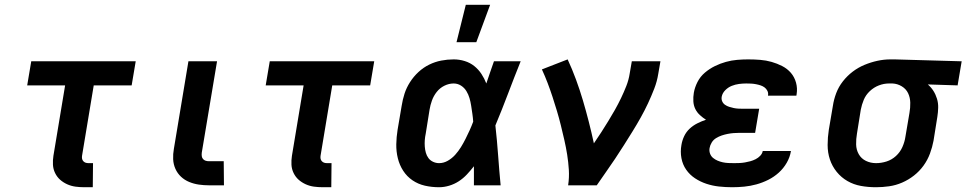

<svg xmlns="http://www.w3.org/2000/svg" viewBox="-20 -777 4052 805"><path d="M369 8H334Q314 8 296 5.5Q278 3 261.5 -4.5Q245 -12 232 -23.5Q219 -35 211 -51.5Q203 -68 202 -86.5Q201 -105 204 -124L253 -419H94L111 -520H549L532 -419H373L324 -124Q323 -118 324 -112Q325 -106 329 -101.5Q333 -97 338.5 -95Q344 -93 351 -93H370Z M919 0H857Q835 0 814 -3Q793 -6 773.5 -14Q754 -22 739 -36Q724 -50 715.5 -69Q707 -88 706 -109.5Q705 -131 709 -153L770 -520H890L826 -137Q825 -129 826 -122Q827 -115 831.5 -110Q836 -105 842.5 -103Q849 -101 857 -101H918Z M1369 8H1334Q1314 8 1296 5.5Q1278 3 1261.5 -4.5Q1245 -12 1232 -23.5Q1219 -35 1211 -51.5Q1203 -68 1202 -86.5Q1201 -105 1204 -124L1253 -419H1094L1111 -520H1549L1532 -419H1373L1324 -124Q1323 -118 1324 -112Q1325 -106 1329 -101.5Q1333 -97 1338.5 -95Q1344 -93 1351 -93H1370Z M1821 8Q1790 8 1761.5 1.5Q1733 -5 1709.5 -21Q1686 -37 1670.5 -61Q1655 -85 1648 -113.5Q1641 -142 1641.5 -172Q1642 -202 1647 -233L1664 -333Q1668 -359 1676 -384Q1684 -409 1699 -432.5Q1714 -456 1734.5 -475Q1755 -494 1779.5 -506Q1804 -518 1830 -523Q1856 -528 1882 -528Q1906 -528 1928.5 -521Q1951 -514 1968.5 -500Q1986 -486 1998.5 -467Q2011 -448 2019 -427Q2027 -451 2035 -474Q2043 -497 2051 -520H2163Q2136 -453 2110.5 -385.5Q2085 -318 2057 -251Q2064 -188 2068.5 -125.5Q2073 -63 2079 0H1967Q1967 -20 1967 -40Q1967 -60 1967 -80Q1953 -62 1937.5 -45.5Q1922 -29 1903.5 -17Q1885 -5 1863.5 1.5Q1842 8 1821 8ZM1821 -93Q1840 -93 1857.5 -103Q1875 -113 1888.5 -128Q1902 -143 1912.5 -160Q1923 -177 1932 -195Q1941 -213 1949 -230.5Q1957 -248 1964 -267Q1963 -283 1960.5 -300Q1958 -317 1955.5 -333.5Q1953 -350 1948.5 -365.5Q1944 -381 1935.5 -395Q1927 -409 1913 -418Q1899 -427 1882 -427Q1862 -427 1843 -417.5Q1824 -408 1811 -391.5Q1798 -375 1791 -355.5Q1784 -336 1781 -317L1765 -217Q1762 -203 1761 -189.5Q1760 -176 1761 -162.5Q1762 -149 1765.5 -136.5Q1769 -124 1776.5 -114Q1784 -104 1796 -98.5Q1808 -93 1821 -93ZM1894 -600 1933 -757H2035L1977 -600Z M2362 0Q2367 -33 2365 -65Q2363 -97 2358 -128.5Q2353 -160 2346 -190.5Q2339 -221 2331.5 -251.5Q2324 -282 2315 -312Q2306 -342 2296.5 -371Q2287 -400 2276 -429Q2265 -458 2252 -486L2360 -528Q2379 -487 2395 -443.5Q2411 -400 2424 -356Q2437 -312 2448.5 -267Q2460 -222 2470 -176Q2486 -199 2501 -222.5Q2516 -246 2530.5 -269.5Q2545 -293 2558.5 -317Q2572 -341 2584 -366Q2596 -391 2606 -416.5Q2616 -442 2620 -468L2629 -520H2749L2740 -468Q2735 -436 2723 -405Q2711 -374 2697 -344Q2683 -314 2666.5 -284.5Q2650 -255 2632 -226Q2614 -197 2596 -168.5Q2578 -140 2559 -111.5Q2540 -83 2520.5 -55.5Q2501 -28 2482 0Z M3050 8Q3022 8 2994.5 5Q2967 2 2941.5 -6.5Q2916 -15 2894 -29.5Q2872 -44 2857 -65.5Q2842 -87 2837 -114Q2832 -141 2837 -169Q2840 -188 2848.5 -206Q2857 -224 2871.5 -237.5Q2886 -251 2904 -260Q2922 -269 2940 -275Q2927 -283 2914.5 -294.5Q2902 -306 2895 -320.5Q2888 -335 2887 -352.5Q2886 -370 2889 -388Q2893 -411 2904.5 -433.5Q2916 -456 2935.5 -472.5Q2955 -489 2977.5 -500Q3000 -511 3023.5 -517.5Q3047 -524 3070.5 -526Q3094 -528 3117 -528Q3143 -528 3167.5 -526Q3192 -524 3215 -517.5Q3238 -511 3259.5 -500Q3281 -489 3296 -471.5Q3311 -454 3317.5 -430.5Q3324 -407 3320 -382L3319 -376H3200V-377Q3202 -387 3197.5 -396Q3193 -405 3185.5 -410.5Q3178 -416 3169 -419Q3160 -422 3149.5 -424Q3139 -426 3129 -426.5Q3119 -427 3109 -427Q3094 -427 3078.5 -425Q3063 -423 3048 -417Q3033 -411 3021 -399Q3009 -387 3006 -372Q3004 -361 3008 -352Q3012 -343 3020 -337.5Q3028 -332 3037.5 -329Q3047 -326 3056.5 -324Q3066 -322 3076.5 -321.5Q3087 -321 3097 -321H3163L3146 -220H3080Q3068 -220 3055.5 -219Q3043 -218 3030.5 -215.5Q3018 -213 3006 -209Q2994 -205 2982.5 -198Q2971 -191 2964 -179.5Q2957 -168 2955 -156Q2953 -144 2957 -133Q2961 -122 2969.5 -115Q2978 -108 2988.5 -103.5Q2999 -99 3010.5 -96.5Q3022 -94 3034 -93.5Q3046 -93 3059 -93Q3070 -93 3081 -93.5Q3092 -94 3103.5 -96Q3115 -98 3126 -101Q3137 -104 3148 -109.5Q3159 -115 3167.5 -124Q3176 -133 3178 -144H3297L3296 -143Q3292 -118 3278.5 -94.5Q3265 -71 3245 -53Q3225 -35 3201 -23Q3177 -11 3151.5 -4Q3126 3 3100.5 5.5Q3075 8 3050 8Z M3653 8Q3620 8 3589.5 2.5Q3559 -3 3533 -18Q3507 -33 3488 -56.5Q3469 -80 3459.5 -108.5Q3450 -137 3450 -169Q3450 -201 3455 -233L3472 -333Q3476 -360 3486 -386.5Q3496 -413 3514 -436Q3532 -459 3555 -476.5Q3578 -494 3604.5 -505Q3631 -516 3658.5 -522Q3686 -528 3713 -528H3731L4012 -520L3995 -419L3870 -423Q3884 -411 3893.5 -396Q3903 -381 3908.5 -363Q3914 -345 3913.5 -325.5Q3913 -306 3910 -287L3894 -187Q3889 -160 3879 -133Q3869 -106 3852 -82.5Q3835 -59 3812 -41Q3789 -23 3762.5 -11.5Q3736 0 3708 4Q3680 8 3653 8ZM3653 -93Q3675 -93 3697 -100Q3719 -107 3736.5 -123Q3754 -139 3763.5 -160.5Q3773 -182 3776 -203L3793 -303Q3797 -325 3796.5 -346.5Q3796 -368 3787.5 -386Q3779 -404 3761 -415Q3743 -426 3722 -427H3707Q3686 -427 3665 -419Q3644 -411 3627 -395Q3610 -379 3601.5 -358.5Q3593 -338 3589 -317L3573 -217Q3569 -194 3569.5 -171.5Q3570 -149 3580.5 -130.5Q3591 -112 3610.5 -102.5Q3630 -93 3653 -93Z"/></svg>

Font: Iosevka Aile Oblique
Style: Bold
Weight: 700
Italic angle: -9°
Designer: Belleve Invis
Foundry: Belleve Invis
Version: Version 31.1.0; ttfautohint (v1.8.4)